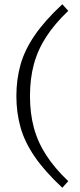

<svg xmlns="http://www.w3.org/2000/svg" viewBox="-20 -762 374 903"><path d="M121 -310.5Q121 -228.5 139.5 -160.5Q158 -92.5 197.8 -31.5Q237.5 29.5 301 90L273 121Q190.5 44 143.2 -25Q96 -94 76.5 -163.2Q57 -232.5 57 -310.5Q57 -388.5 76.5 -457.8Q96 -527 143.2 -596Q190.5 -665 273 -742L301 -711Q237.5 -650.5 197.8 -589.5Q158 -528.5 139.5 -460.5Q121 -392.5 121 -310.5Z"/></svg>

Font: Newsreader Caption Light
Style: Regular
Weight: 300
Designer: Hugues Gentile
Foundry: Production Type
Version: Version 1.001